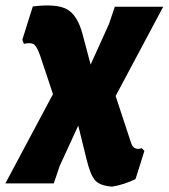

<svg xmlns="http://www.w3.org/2000/svg" viewBox="-70 -497 627 714"><path d="M-50 185 127 -147 80 -288Q68 -323 57 -331.5Q46 -340 19 -334L13 -349L52 -473Q140 -484 179 -462.5Q218 -441 237 -370L267 -257L335 -407L357 -472H537L360 -140L418 36Q428 64 457 54L467 64L434 169Q391 190 347 197Q303 194 284.5 174.5Q266 155 251 92L221 -30L152 120L130 185Z"/></svg>

Font: Alegreya Sans SC Black
Style: Italic
Weight: 900
Italic angle: -7°
Designer: Juan Pablo del Peral
Foundry: Huerta Tipografica
Version: Version 2.007